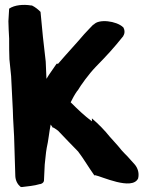

<svg xmlns="http://www.w3.org/2000/svg" viewBox="-20 -726 595 777"><path d="M14 -640C14 -617 16 -595 17 -570V-560C17 -537 17 -513 18 -489V-487C20 -466 22 -448 24 -428L25 -418C27 -372 30 -326 32 -279C32 -269 33 -258 33 -248L37 -175L42 -13C43 5 51 20 63 30L68 31C92 28 118 26 141 19H143C158 15 158 5 158 4V3L161 -60C164 -83 165 -105 169 -127C176 -157 179 -192 185 -222C188 -219 190 -214 194 -209L195 -210C202 -207 206 -203 215 -197C243 -168 270 -139 296 -113C317 -86 339 -48 362 -16L365 -17C389 -13 515 47 539 -4C545 -29 535 -50 523 -63C516 -70 508 -80 496 -93L486 -103C482 -107 477 -113 472 -118C458 -136 439 -156 424 -173C404 -198 380 -223 353 -246L352 -247V-235C322 -257 293 -285 266 -312C273 -326 280 -340 293 -359H294C306 -380 339 -426 368 -456C414 -503 438 -529 479 -580V-581C487 -593 484 -608 478 -617V-616C452 -641 379 -651 359 -626L358 -627C351 -619 335 -604 321 -588C288 -549 251 -510 216 -469L215 -468H209C196 -448 181 -429 168 -407C167 -430 166 -454 165 -477C157 -542 150 -610 144 -678C134 -688 123 -697 109 -704H105C75 -709 39 -706 17 -691C16 -674 15 -658 14 -640Z"/></svg>

Font: Vapor
Style: ExBd
Weight: 800
Foundry: Cannot Into Space Fonts
Version: Version 0.179